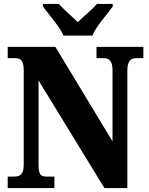

<svg xmlns="http://www.w3.org/2000/svg" viewBox="-20 -951 752 971"><path d="M301 -771H447C465 -816 523 -880 550 -918V-931H470C451 -908 400 -865 373 -839C347 -865 297 -908 278 -931H197V-918C225 -880 282 -816 301 -771ZM19 0H255V-58H217C187 -58 175 -65 175 -120V-544L508 0H624V-594C624 -641 641 -657 668 -657H705V-714H468V-657H507C530 -657 549 -643 549 -598V-236L260 -714H19V-657H56C79 -657 100 -650 100 -598V-120C100 -65 80 -58 48 -58H19Z"/></svg>

Font: Noto Serif Devanagari Condensed Black
Style: Regular
Weight: 900
Width: 3
Designer: Universal Thirst, Indian Type Foundry and the Monotype Design Team
Foundry: Monotype Imaging Inc.
Version: Version 2.004